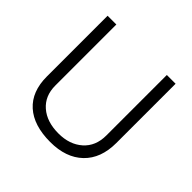

<svg xmlns="http://www.w3.org/2000/svg" viewBox="-186 -925 1116 1116"><g transform="rotate(45 371.5 -367.5)"><path d="M649 -745V-258Q649 -131 575.5 -60.5Q502 10 373 10Q237 10 163.5 -56Q90 -122 90 -246V-745H162V-243Q162 -158 219 -108.5Q276 -59 372 -59Q463 -59 520 -109.5Q577 -160 577 -248V-745Z"/></g></svg>

Font: Biancoenero Regular
Style: Regular
Weight: 400
Designer: Riccardo Lorusso, Umberto Mischi
Foundry: Biancoenero Edizioni
Version: Version 0.000